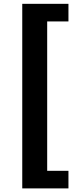

<svg xmlns="http://www.w3.org/2000/svg" viewBox="-20 -830 439 1023"><path d="M98.6 173.8V-809.6H344.7V-715.8H231.4V80.1H344.7V173.8Z"/></svg>

Font: Bpmf Zihi Sans Heavy
Style: Heavy
Weight: 900
Foundry: But Ko
Version: Version 1.320